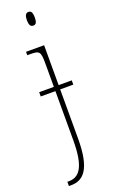

<svg xmlns="http://www.w3.org/2000/svg" viewBox="-185 -778 627 1058"><g transform="rotate(-20 128.5 -249.0)"><path d="M139 -658C154 -658 162 -666 162 -698C162 -729 154 -738 139 -738C126 -738 116 -729 116 -698C116 -666 126 -658 139 -658ZM21 240H34C106 240 158 192 158 12V-277H235V-302H158V-536H52V-516H67C124 -516 130 -510 130 -439V-302H44V-277H130V12C130 167 92 215 30 215H21Z"/></g></svg>

Font: Noto Serif SemiCondensed Thin
Style: Regular
Weight: 100
Width: 4
Designer: Monotype Design Team
Foundry: Monotype Imaging Inc.
Version: Version 2.015